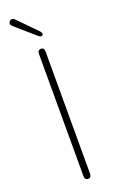

<svg xmlns="http://www.w3.org/2000/svg" viewBox="-176 -966 609 1007"><g transform="rotate(-20 128.5 -462.0)"><path d="M129 0Q110 0 110 -24V-702Q110 -726 129 -726Q147 -726 147 -702V-24Q147 0 129 0ZM161 -790Q153 -781 135 -797L31 -888Q12 -904 26 -918Q39 -932 56 -915L153 -816Q170 -799 161 -790Z"/></g></svg>

Font: Resource Han Rounded JP ExtraLight
Style: Regular
Weight: 250
Designer: Cyano Hao (round all glyphs); Ryoko NISHIZUKA 西塚涼子 (kana, bopomofo & ideographs); Paul D. Hunt (Latin, Greek & Cyrillic)
Foundry: Cyano Hao
Version: 0.990